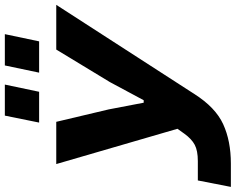

<svg xmlns="http://www.w3.org/2000/svg" viewBox="-150 -674 950 773"><g transform="rotate(-90 324.5 -288.0)"><path d="M217 -605 245 -743H370L341 -605ZM418 -605 447 -743H573L544 -605ZM-42 167 -16 34H62Q104 34 127.5 21.5Q151 9 172 -20L192 -48L50 -536H220L270 -325L297 -184H307L380 -320L511 -536H691L332 20Q278 105 210.5 136Q143 167 52 167Z"/></g></svg>

Font: Mona Sans Expanded
Style: Bold Italic
Weight: 700
Width: 7
Italic angle: -11.7°
Designer: Deni Anggara
Foundry: GitHub
Version: Version 1.001;gftools[0.9.33]